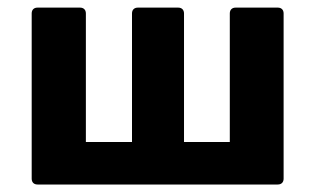

<svg xmlns="http://www.w3.org/2000/svg" viewBox="-20 -492 842 512"><path d="M64.5 -456.1V-15.6C64.5 -5.9 70.3 0 80.1 0H720.7C730.5 0 736.3 -5.9 736.3 -15.6V-456.1C736.3 -465.8 730.5 -471.7 720.7 -471.7H608.4C598.6 -471.7 592.8 -465.8 592.8 -456.1V-113.3H470.7V-456.1C470.7 -465.8 464.8 -471.7 455.1 -471.7H347.7C337.9 -471.7 332 -465.8 332 -456.1V-113.3H209V-456.1C209 -465.8 203.1 -471.7 193.4 -471.7H80.1C70.3 -471.7 64.5 -465.8 64.5 -456.1Z"/></svg>

Font: Ed Sans Neue
Style: Bold
Weight: 700
Designer: Stephen Hutchings
Version: Version 1.004;PS 001.004;hotconv 1.0.88;makeotf.lib2.5.64775